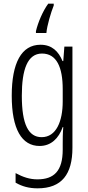

<svg xmlns="http://www.w3.org/2000/svg" viewBox="-20 -786 482 1047"><path d="M273 -756V-766H243C213 -725 187 -663 176 -616V-606H233C236 -645 258 -719 273 -756ZM201 -542C97 -542 44 -443 44 -264C44 -81 99 10 196 10C258 10 300 -31 322 -93H325C322 -57 322 -28 322 -2V30C322 146 275 192 184 192C142 192 106 180 65 158V210C101 231 139 241 185 241C317 241 375 164 375 20V-532H331L325 -453H321C299 -506 263 -542 201 -542ZM209 -494C289 -494 322 -419 322 -300V-233C322 -125 287 -38 207 -38C135 -38 99 -108 99 -264C99 -407 130 -494 209 -494Z"/></svg>

Font: Noto Sans Armenian ExtraCondensed Light
Style: Regular
Weight: 300
Width: 2
Designer: Monotype Design Team
Foundry: Monotype Imaging Inc.
Version: Version 2.008